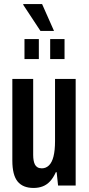

<svg xmlns="http://www.w3.org/2000/svg" viewBox="-20 -917 439 949"><path d="M146 12Q93 12 67 -20Q41 -52 41 -123V-527H144V-152Q144 -137 146 -125Q148 -113 152.5 -104Q157 -95 165.5 -90Q174 -85 187 -85Q207 -85 222 -99.5Q237 -114 244.5 -144Q252 -174 252 -219V-527H354V0H267L260 -66H256Q244 -39 228 -21.5Q212 -4 191.5 4Q171 12 146 12ZM101 -625V-724H172V-625ZM228 -625V-724H299V-625ZM247 -764H180L95 -893V-897H188Z"/></svg>

Font: Archivo ExtraCondensed SemiBold
Style: Regular
Weight: 600
Width: 2
Designer: Hector Gatti
Foundry: Omnibus-Type
Version: Version 2.001